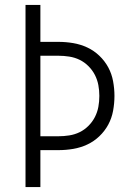

<svg xmlns="http://www.w3.org/2000/svg" viewBox="-20 -755 540 775"><path d="M83 0V-735H143V-586H216Q246 -586 275.5 -581Q305 -576 332 -563.5Q359 -551 381 -530Q403 -509 417 -483Q431 -457 436.5 -427Q442 -397 442 -368Q442 -338 436.5 -308Q431 -278 417 -252Q403 -226 381 -205Q359 -184 332 -171.5Q305 -159 275.5 -154Q246 -149 216 -149H143V0ZM216 -205Q238 -205 260 -208.5Q282 -212 301.5 -221.5Q321 -231 337 -247Q353 -263 363 -282.5Q373 -302 377 -323.5Q381 -345 381 -368Q381 -390 377 -411.5Q373 -433 363 -452.5Q353 -472 337 -488Q321 -504 301.5 -513.5Q282 -523 260 -526.5Q238 -530 216 -530H143V-205Z"/></svg>

Font: Iosevka Light
Style: Regular
Weight: 300
Monospace: yes
Designer: Belleve Invis
Foundry: Belleve Invis
Version: Version 32.5.0; ttfautohint (v1.8.4)